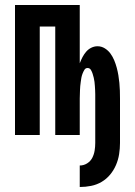

<svg xmlns="http://www.w3.org/2000/svg" viewBox="-20 -540 540 768"><path d="M299 208V122Q315 122 328.5 113.5Q342 105 349 91.5Q356 78 358.5 62.5Q361 47 361 32V-146Q361 -155 361 -163Q361 -171 360.5 -179.5Q360 -188 359.5 -196Q359 -204 358 -212.5Q357 -221 355 -229Q353 -237 350.5 -245Q348 -253 343.5 -260.5Q339 -268 330 -268Q322 -268 317.5 -260.5Q313 -253 310 -245Q307 -237 305.5 -229Q304 -221 303 -212.5Q302 -204 301 -196Q300 -188 300 -179.5Q300 -171 299.5 -163Q299 -155 299 -146V0H201V-434H139V0H40V-520H299V-287Q304 -300 310 -311.5Q316 -323 324.5 -333Q333 -343 345 -349Q357 -355 370 -355Q386 -355 399.5 -346.5Q413 -338 422 -325.5Q431 -313 437 -298.5Q443 -284 447 -269Q451 -254 453.5 -239Q456 -224 457.5 -208.5Q459 -193 459.5 -177.5Q460 -162 460 -146V32Q460 54 456.5 76.5Q453 99 444 120Q435 141 420.5 158.5Q406 176 386.5 187.5Q367 199 344.5 203.5Q322 208 299 208Z"/></svg>

Font: Iosevka SS18 Semibold
Style: Regular
Weight: 600
Monospace: yes
Designer: Belleve Invis
Foundry: Belleve Invis
Version: Version 25.1.1; ttfautohint (v1.8.4)